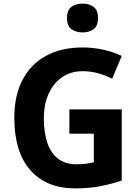

<svg xmlns="http://www.w3.org/2000/svg" viewBox="-20 -1029 774 1060"><path d="M395 11Q236 11 147.5 -89.5Q59 -190 59 -379Q59 -500 103.5 -586.5Q148 -673 232.5 -720Q317 -767 437 -767Q494 -767 550.5 -754.5Q607 -742 652 -720L599 -594Q567 -611 525 -623.5Q483 -636 436 -636Q372 -636 324 -603.5Q276 -571 249 -512.5Q222 -454 222 -375Q222 -300 240.5 -243Q259 -186 299 -154Q339 -122 404 -122Q436 -122 457.5 -125.5Q479 -129 498 -133V-291H363V-425H652V-32Q595 -13 534 -1Q473 11 395 11ZM437 -850Q400 -850 375 -867.5Q350 -885 350 -929Q350 -974 375 -991.5Q400 -1009 437 -1009Q471 -1009 496 -991.5Q521 -974 521 -929Q521 -885 496 -867.5Q471 -850 437 -850Z"/></svg>

Font: Menbere
Style: Regular
Weight: 400
Designer: Aleme Tadesse
Foundry: Sorkin Type Co
Version: Version 1.000